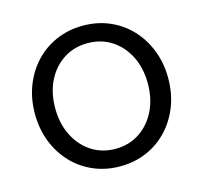

<svg xmlns="http://www.w3.org/2000/svg" viewBox="-107 -850 1042 985"><g transform="rotate(-15 414.0 -357.5)"><path d="M414 16Q338 16 273 -12Q208 -40 160.5 -90.5Q113 -141 86.5 -209Q60 -277 60 -358Q60 -438 86.5 -506Q113 -574 160.5 -624.5Q208 -675 273 -703Q338 -731 414 -731Q491 -731 555.5 -703Q620 -675 667.5 -624.5Q715 -574 741.5 -506Q768 -438 768 -358Q768 -277 741.5 -209Q715 -141 667.5 -90.5Q620 -40 555.5 -12Q491 16 414 16ZM414 -77Q486 -77 541.5 -113.5Q597 -150 628.5 -213.5Q660 -277 660 -358Q660 -440 628.5 -503Q597 -566 541.5 -602Q486 -638 414 -638Q342 -638 286.5 -602Q231 -566 199.5 -503Q168 -440 168 -358Q168 -277 199.5 -213.5Q231 -150 286.5 -113.5Q342 -77 414 -77Z"/></g></svg>

Font: Wix Madefor Text Medium
Style: Regular
Weight: 500
Designer: Dalton Maag Ltd
Foundry: Dalton Maag Ltd
Version: Version 3.100